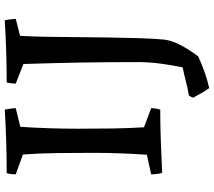

<svg xmlns="http://www.w3.org/2000/svg" viewBox="-66 -625 896 804"><g transform="rotate(-90 382.0 -223.0)"><path d="M60 8Q54 -15 54 -38L136 -56Q140 -112 142 -169Q144 -226 144 -281Q144 -357 143 -433Q142 -509 137 -575L54 -605Q54 -614 55 -623.5Q56 -633 59 -643Q125 -643 191.5 -645Q258 -647 325 -651Q327 -639 329 -627.5Q331 -616 331 -605L253 -586Q249 -527 247 -465.5Q245 -404 245 -345Q245 -272 246 -202Q247 -132 251 -68L331 -38Q331 -28 329.5 -19Q328 -10 325 0Q259 0 192.5 2.5Q126 5 60 8ZM415 205Q403 188 393.5 171.5Q384 155 375 138Q377 130 384 120Q415 115 445 107Q475 99 502 94Q511 50 517 5.5Q523 -39 524 -84Q524 -153 523.5 -215.5Q523 -278 522 -338Q521 -395 519.5 -452.5Q518 -510 516 -573L434 -605Q434 -614 435 -623.5Q436 -633 439 -643Q504 -643 569 -645Q634 -647 699 -651Q702 -639 703 -627.5Q704 -616 705 -605L634 -587Q631 -542 630 -480Q629 -418 628.5 -349Q628 -280 627 -211.5Q626 -143 624 -83Q622 -23 618 19Q613 52 594 87.5Q575 123 548 159Q515 174 481.5 186Q448 198 415 205Z"/></g></svg>

Font: Labrada Medium
Style: Regular
Weight: 500
Designer: Mercedes Jáuregui
Foundry: Omnibus-Type Team
Version: Version 1.000; ttfautohint (v1.8.4.7-5d5b)